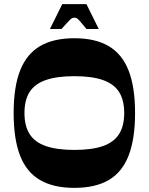

<svg xmlns="http://www.w3.org/2000/svg" viewBox="-20 -897 719 929"><path d="M339.7 12Q238.7 12 173.5 -26Q108.3 -64 77.1 -144.2Q46 -224.3 46 -350Q46 -476.7 77.5 -556.3Q109 -636 173.8 -674Q238.7 -712 339.7 -712Q440.8 -712 505.6 -674Q570.5 -636 602 -556.3Q633.5 -476.7 633.5 -350Q633.5 -224.3 602.3 -144.2Q571.2 -64 506.3 -26Q441.5 12 339.7 12ZM339.7 -171.6Q425.1 -171.6 478.3 -190.4Q531.4 -209.1 556.2 -248.5Q581 -287.9 581 -350Q581 -412.8 556.2 -451.8Q531.4 -490.9 478.3 -509.6Q425.1 -528.4 339.7 -528.4Q255 -528.4 201.5 -509.6Q148 -490.9 123.2 -451.8Q98.4 -412.8 98.4 -350Q98.4 -287.9 123.2 -248.5Q148 -209.1 201.5 -190.4Q255 -171.6 339.7 -171.6ZM221.5 -756.6 281.3 -877.1H398.2L457.9 -756.6H398.8Q376.1 -784 366.1 -795.3Q356.1 -806.6 351.6 -809Q347.1 -811.3 339.7 -811.3Q333.4 -811.3 328.4 -809Q323.4 -806.6 312.7 -795.3Q302 -784 277.3 -756.6Z"/></svg>

Font: Ojuju ExtraLight
Style: Regular
Weight: 200
Designer: Chisaokwu Joboson, Mirko Velimirovic
Foundry: Udi Foundry
Version: Version 1.000